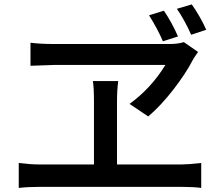

<svg xmlns="http://www.w3.org/2000/svg" viewBox="-20 -874 1040 895"><path d="M941.4 -735.4 871.1 -711.9Q841.8 -778.3 804.7 -833L874 -853.5Q913.1 -797.9 941.4 -735.4ZM809.6 -704.1 739.3 -681.6Q715.8 -737.3 674.8 -802.7L744.1 -824.2Q783.2 -765.6 809.6 -704.1ZM751 -571.3H234.4L122.1 -567.4V-674.8Q169.9 -668.9 226.6 -668.9H769.5Q810.5 -668.9 836.9 -677.7L903.3 -631.8Q901.4 -628.9 892.1 -615.7Q882.8 -602.5 878.9 -594.7Q846.7 -532.2 788.1 -456.5Q729.5 -380.9 670.9 -331.1L584 -389.6Q684.6 -462.9 751 -571.3ZM525.4 -107.4H828.1Q854.5 -107.4 918 -114.3V2Q882.8 -2.9 828.1 -2.9H162.1Q109.4 -2.9 67.4 2V-114.3Q122.1 -107.4 162.1 -107.4H418V-401.4Q418 -462.9 413.1 -496.1H531.2Q525.4 -455.1 525.4 -401.4Z"/></svg>

Font: GenEi Gothic M SemiBold
Style: Regular
Weight: 500
Designer: o_tamon (Modified); [Source Han Sans]
Ryoko NISHIZUKA  (kana & ideographs); Paul D. Hunt (Latin, Greek & Cyrillic); Wenl
Version: Version 1.1a;Original Version 1.004